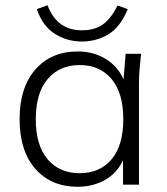

<svg xmlns="http://www.w3.org/2000/svg" viewBox="-20 -707 639 735"><path d="M277 8Q176 8 115.5 -60.5Q55 -129 55 -251Q55 -372 115.5 -441Q176 -510 277 -510Q338 -510 384.5 -481.5Q431 -453 453 -403L461 -501H520Q517 -473 514.5 -444.5Q512 -416 512 -389V0H451V-94Q429 -45 382.5 -18.5Q336 8 277 8ZM285 -44Q362 -44 407 -97Q452 -150 452 -251Q452 -351 407 -404.5Q362 -458 285 -458Q208 -458 162.5 -404.5Q117 -351 117 -251Q117 -150 162.5 -97Q208 -44 285 -44ZM293 -548Q237 -548 190 -577.5Q143 -607 121 -672L162 -687Q198 -591 293 -591Q341 -591 372.5 -612.5Q404 -634 430 -686L469 -672Q440 -602 394 -575Q348 -548 293 -548Z"/></svg>

Font: Mulish Light
Style: Regular
Weight: 300
Designer: Vernon Adams
Foundry: Vernon Adams
Version: Version 3.603; ttfautohint (v1.8.3)